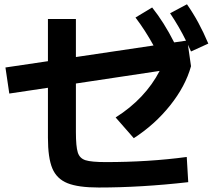

<svg xmlns="http://www.w3.org/2000/svg" viewBox="-20 -835 978 878"><path d="M199.2 -205.1V-433.6L22.5 -407.2L4.9 -526.4L199.2 -555.2V-748H327.1V-574.2L682.1 -627Q644 -696.3 599.6 -754.9L675.8 -800.8Q730 -732.9 776.4 -641.1L830.6 -648.9Q799.8 -711.9 757.8 -774.4L835 -815.4Q863.3 -774.9 886.7 -731.7Q910.2 -688.5 932.6 -635.7L853.5 -599.6L839.4 -630.4L853.5 -532.2Q828.1 -440.9 758.3 -353.3Q688.5 -265.6 591.8 -203.1L508.8 -297.9Q576.7 -340.8 627.2 -394.5Q677.7 -448.2 710 -510.7L327.1 -453.1V-231.4Q327.1 -165 335.7 -137.9Q344.2 -110.8 371.1 -102.3Q397.9 -93.8 463.9 -93.8Q660.2 -93.8 834 -117.2L840.8 -2Q625.5 22.5 431.6 22.5Q337.9 22.5 288.6 2.7Q239.3 -17.1 219.2 -65.2Q199.2 -113.3 199.2 -205.1Z"/></svg>

Font: Pretendard
Style: Bold
Weight: 700
Designer: Base glyphs from Inter by Rasmus Andersson; Hangeul glyphs from Noto Sans CJK(Source Han Sans) by Jang Soo-young and Kan
Foundry: Kil Hyung-jin
Version: Version 1.309